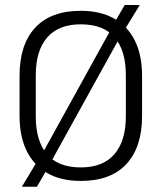

<svg xmlns="http://www.w3.org/2000/svg" viewBox="-20 -692 628 746"><path d="M294 11Q217.5 11 164.5 -19Q111.5 -49 83.8 -105.5Q56 -162 56 -241.5V-398Q56 -519 116.8 -584.5Q177.5 -650 294 -650Q370 -650 423.2 -620Q476.5 -590 504.2 -533.8Q532 -477.5 532 -398V-241.5Q532 -120 471 -54.5Q410 11 294 11ZM65 33.5 127 -69.5 140.5 -88 416 -587 423.5 -602 464.5 -672.5H523L461.5 -572L448.5 -552L174 -55.5L168.5 -44.5L123.5 33.5ZM294 -41.5Q380.5 -41.5 424.8 -93.2Q469 -145 469 -239.5V-400Q469 -495 425.8 -546.2Q382.5 -597.5 294 -597.5Q207.5 -597.5 163.2 -546.2Q119 -495 119 -400V-239.5Q119 -145 162.2 -93.2Q205.5 -41.5 294 -41.5Z"/></svg>

Font: Anek Tamil Light
Style: Regular
Weight: 300
Designer: Aadarsh Rajan (Tamil), Yesha Goshar (Latin)
Foundry: Ek Type
Version: Version 1.003